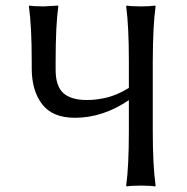

<svg xmlns="http://www.w3.org/2000/svg" viewBox="-20 -668 673 691"><path d="M180.2 -444.8V-417Q180.2 -357.9 208 -333Q235.8 -308.1 292 -308.1Q305.7 -308.1 319.6 -309.3Q333.5 -310.5 354.5 -314.7Q375.5 -318.8 398.7 -328.4Q421.9 -337.9 443.8 -351.6V-444.8Q443.8 -573.7 434.1 -645L436 -647.9Q454.1 -645 487.1 -645Q520 -645 538.1 -647.9L540 -645Q530.3 -579.1 529.8 -444.8V-200.2Q529.8 -71.3 540 0L538.1 2.9Q520 0 487.1 0Q454.1 0 436 2.9L434.1 0Q443.8 -67.9 443.8 -200.2V-307.6Q350.1 -244.1 250 -244.1Q168.9 -244.1 131.6 -293Q94.2 -341.8 94.2 -421.9V-444.8Q94.2 -573.7 84 -645L85.9 -647.9Q103 -645 137.2 -645L189 -647.9L189.9 -645Q180.2 -578.6 180.2 -444.8Z"/></svg>

Font: Biolilbert
Style: Regular
Weight: 400
Designer: Philipp H. Poll
Foundry: Philipp H. Poll
Version: Version 1.1.0